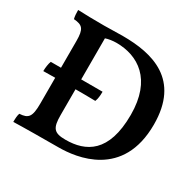

<svg xmlns="http://www.w3.org/2000/svg" viewBox="-149 -844 1030 1012"><g transform="rotate(30 366.5 -338.0)"><path d="M323 -678C283 -678 245 -676 209 -676C157 -676 85 -677 50 -679C50 -661 51 -640 55 -626C109 -622 124 -606 124 -533V-370H62C56 -357 52 -329 52 -308C81 -308 104 -309 124 -309V-152C124 -70 108 -53 55 -50C50 -37 49 -18 49 3C98 1 249 0 322 0C431 0 698 -31 698 -355C698 -629 505 -678 323 -678ZM334 -53C263 -53 247 -74 247 -153V-310C293 -310 321 -310 368 -309C375 -326 377 -346 377 -370H247V-620C263 -626 290 -630 312 -630C443 -630 567 -555 567 -339C567 -109 457 -53 334 -53Z"/></g></svg>

Font: Vollkorn Semibold
Style: Regular
Weight: 600
Designer: Friedrich Althausen
Foundry: Friedrich Althausen
Version: Version 4.015;PS 004.015;hotconv 1.0.88;makeotf.lib2.5.64775